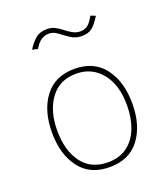

<svg xmlns="http://www.w3.org/2000/svg" viewBox="-126 -759 752 858"><g transform="rotate(-20 250.0 -330.0)"><path d="M250 8Q157 8 108 -56.5Q59 -121 59 -225Q59 -329 108 -394Q157 -459 250 -459Q343 -459 392 -394Q441 -329 441 -225Q441 -121 392 -56.5Q343 8 250 8ZM250 -15Q305 -15 342 -42.5Q379 -70 397.5 -118Q416 -166 416 -226Q416 -324 370 -380Q324 -436 250 -436Q170 -436 127 -377Q84 -318 84 -226Q84 -131 126.5 -73Q169 -15 250 -15ZM399 -658 422 -649Q400 -613 381.5 -599Q363 -585 333 -585Q303 -585 280 -600.5Q257 -616 237.5 -631Q218 -646 197 -646Q177 -646 160 -635Q143 -624 128 -598L102 -604Q121 -634 141.5 -651Q162 -668 196 -668Q217 -668 234 -659Q251 -650 266.5 -637.5Q282 -625 298.5 -616Q315 -607 334 -607Q353 -607 367.5 -617Q382 -627 399 -658Z"/></g></svg>

Font: Inconsolata ExtraLight
Style: Regular
Weight: 200
Monospace: yes
Designer: Raph Levien, Cyreal, Brenton Simpson
Foundry: Raph Levien, Cyreal, Google
Version: Version 3.001; ttfautohint (v1.8.2.53-6de2)